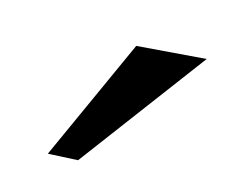

<svg xmlns="http://www.w3.org/2000/svg" viewBox="-44 -548 276 211"><g transform="rotate(-20 94.0 -442.0)"><path d="M-7.8 -412.1 124 -490.2 191.9 -450.2 21 -394Z"/></g></svg>

Font: Marck Script
Style: Regular
Weight: 400
Designer: Denis Masharov, Marck Fogel
Foundry: Denis Masharov
Version: Version 1.002